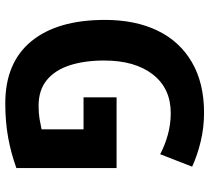

<svg xmlns="http://www.w3.org/2000/svg" viewBox="-52 -712 774 709"><g transform="rotate(90 334.5 -357.0)"><path d="M339 -401H600V-31Q545 -11 487 -0.5Q429 10 361 10Q211 10 132 -86Q53 -182 53 -358Q53 -470 92.5 -552Q132 -634 209 -679Q286 -724 396 -724Q451 -724 502.5 -711.5Q554 -699 595 -680L549 -562Q517 -579 478 -590Q439 -601 397 -601Q306 -601 254.5 -535Q203 -469 203 -355Q203 -283 220.5 -228.5Q238 -174 275 -143.5Q312 -113 370 -113Q398 -113 418.5 -116.5Q439 -120 457 -124V-279H339Z"/></g></svg>

Font: Noto Sans Devanagari UI SemiCondensed
Style: Bold
Weight: 700
Width: 4
Designer: Jelle Bosma - Monotype Design Team
Foundry: Monotype Imaging Inc.
Version: Version 2.004; ttfautohint (v1.8.4.7-5d5b)